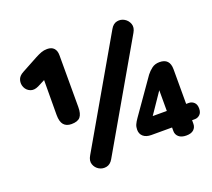

<svg xmlns="http://www.w3.org/2000/svg" viewBox="-124 -885 1176 1063"><g transform="rotate(-20 464.0 -353.5)"><path d="M370 -15Q355 11 331.5 15.5Q308 20 288 8.5Q268 -3 260 -25.5Q252 -48 268 -75L623 -690Q638 -717 661.5 -721.5Q685 -726 705 -714Q725 -702 733 -679.5Q741 -657 725 -630ZM807 4Q778 4 762.5 -9.5Q747 -23 747 -44V-65H625Q595 -65 578 -79.5Q561 -94 561 -119Q561 -136 567 -149.5Q573 -163 585 -180L728 -384Q741 -401 759.5 -415Q778 -429 805 -429Q865 -429 865 -365V-161H881Q898 -161 911 -149Q924 -137 924 -113Q924 -89 911 -77Q898 -65 881 -65H865V-44Q865 -23 850.5 -9.5Q836 4 807 4ZM231 -273Q201 -273 185.5 -291Q170 -309 170 -349L171 -554L128 -532Q101 -519 80 -527.5Q59 -536 49.5 -556.5Q40 -577 46 -599.5Q52 -622 79 -636L175 -688Q194 -698 210 -704Q226 -710 245 -710Q271 -710 284.5 -695.5Q298 -681 298 -655V-349Q298 -309 283 -291Q268 -273 231 -273ZM751 -161V-283L668 -161Z"/></g></svg>

Font: Chiron GoRound TC EB
Style: Regular
Weight: 700
Designer: Ryoko NISHIZUKA 西塚涼子 (kana, bopomofo & ideographs); Paul D. Hunt (Latin, Greek & Cyrillic); Sandoll Communications 산돌커뮤니
Foundry: Adobe
Version: Version 1.000;hotconv 1.1.1;makeotfexe 2.6.0